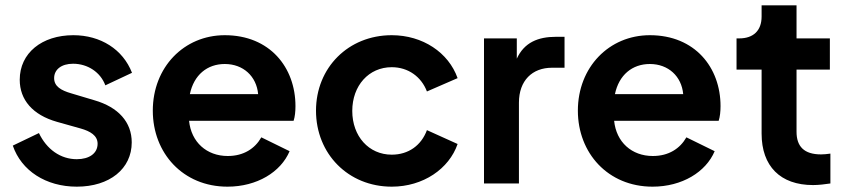

<svg xmlns="http://www.w3.org/2000/svg" viewBox="-20 -688 3173 720"><path d="M268 12C391 12 474 -55 474 -154C474 -230 424 -286 334 -312L247 -338C209 -349 183 -364 183 -395C183 -427 210 -449 254 -449C309 -449 357 -417 375 -368L475 -415C441 -503 357 -556 255 -556C137 -556 54 -489 54 -389C54 -314 102 -257 194 -231L283 -206C318 -196 346 -180 346 -149C346 -113 315 -91 268 -91C207 -91 155 -128 126 -189L28 -142C60 -48 152 12 268 12Z M833 12C944 12 1033 -43 1066 -121L960 -173C936 -131 894 -103 834 -103C755 -103 697 -155 689 -235H1081C1086 -250 1088 -270 1088 -290C1088 -435 992 -556 823 -556C670 -556 553 -436 553 -273C553 -114 666 12 833 12ZM692 -335C707 -407 757 -448 823 -448C892 -448 942 -402 948 -335Z M1449 12C1567 12 1664 -55 1696 -148L1581 -200C1560 -143 1512 -108 1449 -108C1363 -108 1301 -177 1301 -272C1301 -367 1363 -436 1449 -436C1511 -436 1560 -400 1581 -345L1696 -395C1662 -491 1565 -556 1449 -556C1286 -556 1165 -434 1165 -273C1165 -111 1286 12 1449 12Z M1795 0H1926V-303C1926 -386 1976 -434 2050 -434H2097V-550H2065C1998 -550 1946 -529 1918 -468V-544H1795Z M2427 12C2538 12 2627 -43 2660 -121L2554 -173C2530 -131 2488 -103 2428 -103C2349 -103 2291 -155 2283 -235H2675C2680 -250 2682 -270 2682 -290C2682 -435 2586 -556 2417 -556C2264 -556 2147 -436 2147 -273C2147 -114 2260 12 2427 12ZM2286 -335C2301 -407 2351 -448 2417 -448C2486 -448 2536 -402 2542 -335Z M3029 6C3049 6 3075 3 3094 0V-112C3081 -110 3068 -109 3059 -109C2995 -109 2967 -139 2967 -194V-427H3092V-544H2967V-668H2836V-626C2836 -573 2805 -544 2752 -544H2742V-427H2836V-187C2836 -65 2906 6 3029 6Z"/></svg>

Font: Mluvka
Style: Bold
Weight: 700
Designer: Modified by Jiří Krblich, Original typeface by Gumpita Rahayu
Foundry: Gumpita Rahayu & Jiří Krblich
Version: Version 2.000;Glyphs 3.1.1 (3134)